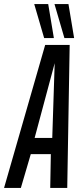

<svg xmlns="http://www.w3.org/2000/svg" viewBox="-52 -928 408 948"><path d="M-32 0 171 -706H292L280 0H196L199 -167H100L51 0ZM119 -247H206L218 -616ZM166 -740 117 -908H186L214 -740ZM266 -740 217 -908H286L314 -740Z"/></svg>

Font: Georama Extra Condensed Medium
Style: Italic
Weight: 500
Width: 2
Italic angle: -9°
Designer: Jean-Baptiste Levee
Foundry: Production Type
Version: Version 1.000